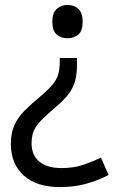

<svg xmlns="http://www.w3.org/2000/svg" viewBox="-20 -566 474 778"><path d="M292 -304Q292 -267 284.5 -239Q277 -211 259 -186.5Q241 -162 208 -134Q170 -102 148 -79.5Q126 -57 117 -36Q108 -15 108 15Q108 63 139.5 89Q171 115 229 115Q279 115 317 102Q355 89 389 73L420 143Q380 164 331.5 178Q283 192 223 192Q128 192 76 145Q24 98 24 17Q24 -28 38.5 -59.5Q53 -91 79.5 -117.5Q106 -144 142 -174Q176 -203 193 -223.5Q210 -244 216 -265Q222 -286 222 -314V-331H292ZM315 -478Q315 -441 297.5 -426Q280 -411 253 -411Q228 -411 210 -426Q192 -441 192 -478Q192 -514 210 -530Q228 -546 253 -546Q280 -546 297.5 -530Q315 -514 315 -478Z"/></svg>

Font: Noto Music
Style: Regular
Weight: 400
Designer: Monotype Design Team, Benjamin Yang
Foundry: Monotype Imaging Inc.
Version: Version 2.002; ttfautohint (v1.8.4.7-5d5b)